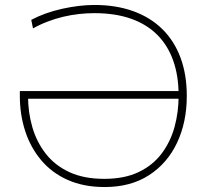

<svg xmlns="http://www.w3.org/2000/svg" viewBox="-20 -745 833 774"><path d="M402 9Q317 9 252.8 -19.8Q188.5 -48.5 145.8 -99.5Q103 -150.5 81.5 -216.8Q60 -283 60 -358V-378H715V-347H85L93 -358Q93 -292 110.5 -232Q128 -172 164.8 -125Q201.5 -78 260 -51Q318.5 -24 400 -24Q482 -24 539.2 -51.5Q596.5 -79 632 -126.5Q667.5 -174 683.8 -233.8Q700 -293.5 700 -358V-361Q700 -439.5 678.2 -500.8Q656.5 -562 613.8 -604.8Q571 -647.5 507.5 -669.8Q444 -692 360.5 -692Q330 -692 298.5 -688.5Q267 -685 235.2 -677.5Q203.5 -670 172.5 -658.2Q141.5 -646.5 113 -630.5L106 -665Q133.5 -679.5 165 -690.8Q196.5 -702 230.2 -709.5Q264 -717 297 -721Q330 -725 360.5 -725Q447.5 -725 516.5 -700.2Q585.5 -675.5 633.8 -628.2Q682 -581 707.5 -513Q733 -445 733 -358Q733 -253 694 -170Q655 -87 581 -39Q507 9 402 9Z"/></svg>

Font: Commissioner Thin Thin
Style: Regular
Weight: 250
Version: Version 1.000